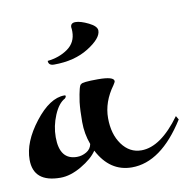

<svg xmlns="http://www.w3.org/2000/svg" viewBox="-62 -521 611 609"><g transform="rotate(-10 244.0 -216.5)"><path d="M111 -353Q149 -357 176.5 -376.5Q204 -396 204 -431Q204 -440 203 -445Q203 -459 219 -459Q235 -459 260.5 -446.5Q286 -434 286 -420Q286 -395 240.5 -366.5Q195 -338 129 -338Q111 -338 111 -353ZM203 -262Q206 -268 257.5 -268Q309 -268 309 -253Q309 -250 303 -241Q268 -193 268 -141Q268 -89 292.5 -55.5Q317 -22 355 -22Q417 -22 481 -110L488 -98Q410 26 316 26Q245 26 207 -47Q191 -23 155 -2Q119 19 87 19Q0 19 0 -54Q0 -111 48.5 -173.5Q97 -236 144 -236Q148 -236 148 -233Q148 -230 144 -226Q123 -215 108.5 -180.5Q94 -146 94 -110Q94 -37 150 -37Q166 -37 180.5 -45.5Q195 -54 198 -70Q185 -105 185 -143Q185 -181 188 -207Q196 -262 203 -262Z"/></g></svg>

Font: Mr Bedfort
Style: Regular
Weight: 400
Designer: Alejandro Paul
Foundry: Alejandro Paul
Version: Version 1.000